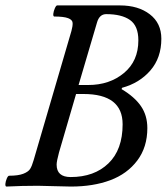

<svg xmlns="http://www.w3.org/2000/svg" viewBox="-26 -686 616 709"><path d="M-2.9 2.9Q-6.8 1.5 -6.1 -7.3Q-5.4 -16.1 -1 -26.6Q3.4 -37.1 7.8 -37.1Q41 -37.1 59.6 -44.2Q78.1 -51.3 85 -61.8Q91.8 -72.3 98.1 -94.2L237.8 -571.8Q242.7 -589.4 242.2 -601.1Q241.7 -612.8 225.6 -618.9Q209.5 -625 173.8 -625Q169.9 -626.5 170.9 -635.5Q171.9 -644.5 176.5 -655.3Q181.2 -666 185.1 -666H417Q484.4 -666 527.1 -633.3Q569.8 -600.6 569.8 -543Q569.8 -472.7 529.5 -426Q489.3 -379.4 424.8 -361.8L422.9 -356.9Q470.7 -328.6 494.4 -294.2Q518.1 -259.8 518.1 -212.9Q518.1 -142.6 481 -93.3Q443.8 -43.9 381.1 -20.5Q318.4 2.9 235.8 2.9Q215.3 2.9 174.6 1.5Q133.8 0 113.8 0Q55.7 0 -2.9 2.9ZM264.2 -372.1H299.8Q378.4 -372.1 431.6 -416.3Q484.9 -460.4 484.9 -537.1Q484.9 -590.3 454.1 -612.1Q423.3 -633.8 366.2 -633.8Q340.8 -633.8 332 -602.1ZM234.9 -32.2Q322.3 -32.2 374.5 -82.8Q426.8 -133.3 426.8 -227.1Q426.8 -338.9 282.2 -338.9H254.9L191.9 -123Q183.1 -90.3 183.1 -78.1Q183.1 -32.2 234.9 -32.2Z"/></svg>

Font: Junicode SmCond Medium
Style: Italic
Weight: 500
Width: 4
Italic angle: -11°
Designer: Peter S. Baker
Version: Version 2.206